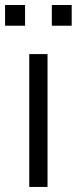

<svg xmlns="http://www.w3.org/2000/svg" viewBox="-46 -740 304 760"><path d="M-25.9 -638.2V-720.2H53.2V-638.2ZM159.2 -638.2V-720.2H237.8V-638.2ZM69.8 0V-525.9H142.1V0Z"/></svg>

Font: Archivo Light
Style: Regular
Weight: 300
Designer: Hector Gatti
Foundry: Omnibus-Type
Version: Version 2.001